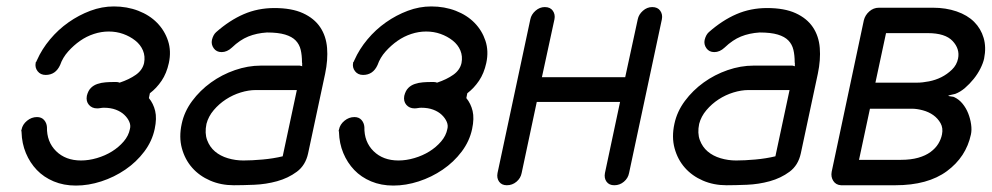

<svg xmlns="http://www.w3.org/2000/svg" viewBox="-20 -576 3083 597"><path d="M443 -271Q457 -254 462.5 -231Q468 -208 461 -175Q453 -137 428.5 -104.5Q404 -72 369.5 -48.5Q335 -25 295 -12Q255 1 216 1Q178 1 147 -12Q116 -25 94.5 -47.5Q73 -70 60.5 -100Q48 -130 47 -165Q48 -167 47 -167Q46 -167 46 -169L47 -173Q50 -189 64 -200.5Q78 -212 95 -212Q109 -212 117 -203Q125 -194 126 -181Q125 -135 154.5 -106Q184 -77 232 -77Q256 -77 281.5 -84.5Q307 -92 328 -105Q349 -118 364.5 -136Q380 -154 384 -175Q387 -186 382 -197.5Q377 -209 366.5 -219Q356 -229 340 -235Q324 -241 303 -241Q298 -241 292.5 -240Q287 -239 282 -239Q266 -239 256.5 -250Q247 -261 250 -278Q254 -294 262.5 -302.5Q271 -311 283 -315Q295 -319 308 -320Q321 -321 333 -321H342Q347 -321 352 -319Q382 -329 402.5 -343.5Q423 -358 428 -380Q432 -401 424.5 -419Q417 -437 400.5 -450Q384 -463 363 -470.5Q342 -478 318 -478Q295 -478 272 -470.5Q249 -463 229 -449Q209 -435 192 -416Q175 -397 167 -374Q153 -343 122 -343Q106 -343 97 -354.5Q88 -366 91 -381Q91 -383 92.5 -384Q94 -385 94 -387L95 -389Q110 -423 135.5 -453.5Q161 -484 193 -506.5Q225 -529 261 -542.5Q297 -556 334 -556Q375 -556 410 -542.5Q445 -529 468.5 -505Q492 -481 502.5 -449Q513 -417 505 -380Q498 -348 482.5 -325Q467 -302 446 -286Z M912 -372 920 -370Q919 -372 919.5 -376Q920 -380 919 -382Q919 -404 915 -421Q911 -438 899.5 -450Q888 -462 866.5 -468.5Q845 -475 810 -475Q778 -473 752 -462.5Q726 -452 701 -428Q686 -414 669 -414Q653 -414 644.5 -426Q636 -438 639 -452Q643 -468 652 -476Q694 -513 738 -532Q782 -551 833 -551Q887 -551 922 -535Q957 -519 975.5 -491.5Q994 -464 997 -427Q1000 -390 991 -347L938 -99Q930 -62 903 -42Q876 -22 841.5 -12.5Q807 -3 770.5 -1.5Q734 0 707 0Q667 0 633.5 -14.5Q600 -29 577.5 -54.5Q555 -80 545.5 -115Q536 -150 545 -191Q553 -229 577.5 -262Q602 -295 636 -319.5Q670 -344 710.5 -358Q751 -372 791 -372ZM903 -296H775Q753 -296 728.5 -288.5Q704 -281 682.5 -267Q661 -253 644.5 -233.5Q628 -214 622 -191Q616 -162 624 -140.5Q632 -119 648.5 -105Q665 -91 688.5 -84Q712 -77 737 -77Q763 -77 796.5 -80Q830 -83 859 -90Z M1430 -271Q1444 -254 1449.5 -231Q1455 -208 1448 -175Q1440 -137 1415.5 -104.5Q1391 -72 1356.5 -48.5Q1322 -25 1282 -12Q1242 1 1203 1Q1165 1 1134 -12Q1103 -25 1081.5 -47.5Q1060 -70 1047.5 -100Q1035 -130 1034 -165Q1035 -167 1034 -167Q1033 -167 1033 -169L1034 -173Q1037 -189 1051 -200.5Q1065 -212 1082 -212Q1096 -212 1104 -203Q1112 -194 1113 -181Q1112 -135 1141.5 -106Q1171 -77 1219 -77Q1243 -77 1268.5 -84.5Q1294 -92 1315 -105Q1336 -118 1351.5 -136Q1367 -154 1371 -175Q1374 -186 1369 -197.5Q1364 -209 1353.5 -219Q1343 -229 1327 -235Q1311 -241 1290 -241Q1285 -241 1279.5 -240Q1274 -239 1269 -239Q1253 -239 1243.5 -250Q1234 -261 1237 -278Q1241 -294 1249.5 -302.5Q1258 -311 1270 -315Q1282 -319 1295 -320Q1308 -321 1320 -321H1329Q1334 -321 1339 -319Q1369 -329 1389.5 -343.5Q1410 -358 1415 -380Q1419 -401 1411.5 -419Q1404 -437 1387.5 -450Q1371 -463 1350 -470.5Q1329 -478 1305 -478Q1282 -478 1259 -470.5Q1236 -463 1216 -449Q1196 -435 1179 -416Q1162 -397 1154 -374Q1140 -343 1109 -343Q1093 -343 1084 -354.5Q1075 -366 1078 -381Q1078 -383 1079.5 -384Q1081 -385 1081 -387L1082 -389Q1097 -423 1122.5 -453.5Q1148 -484 1180 -506.5Q1212 -529 1248 -542.5Q1284 -556 1321 -556Q1362 -556 1397 -542.5Q1432 -529 1455.5 -505Q1479 -481 1489.5 -449Q1500 -417 1492 -380Q1485 -348 1469.5 -325Q1454 -302 1433 -286Z M1629 -516Q1632 -531 1645 -542.5Q1658 -554 1674 -554Q1691 -554 1699 -542.5Q1707 -531 1704 -516L1665 -336H1924L1963 -516Q1966 -531 1979 -542.5Q1992 -554 2008 -554Q2025 -554 2033 -542.5Q2041 -531 2038 -516L1936 -38Q1933 -22 1920 -11Q1907 0 1890 0Q1874 0 1866 -11Q1858 -22 1861 -38L1908 -259H1649L1602 -38Q1599 -22 1586 -11Q1573 0 1556 0Q1540 0 1532 -11Q1524 -22 1527 -38Z M2444 -372 2452 -370Q2451 -372 2451.5 -376Q2452 -380 2451 -382Q2451 -404 2447 -421Q2443 -438 2431.5 -450Q2420 -462 2398.5 -468.5Q2377 -475 2342 -475Q2310 -473 2284 -462.5Q2258 -452 2233 -428Q2218 -414 2201 -414Q2185 -414 2176.5 -426Q2168 -438 2171 -452Q2175 -468 2184 -476Q2226 -513 2270 -532Q2314 -551 2365 -551Q2419 -551 2454 -535Q2489 -519 2507.5 -491.5Q2526 -464 2529 -427Q2532 -390 2523 -347L2470 -99Q2462 -62 2435 -42Q2408 -22 2373.5 -12.5Q2339 -3 2302.5 -1.5Q2266 0 2239 0Q2199 0 2165.5 -14.5Q2132 -29 2109.5 -54.5Q2087 -80 2077.5 -115Q2068 -150 2077 -191Q2085 -229 2109.5 -262Q2134 -295 2168 -319.5Q2202 -344 2242.5 -358Q2283 -372 2323 -372ZM2435 -296H2307Q2285 -296 2260.5 -288.5Q2236 -281 2214.5 -267Q2193 -253 2176.5 -233.5Q2160 -214 2154 -191Q2148 -162 2156 -140.5Q2164 -119 2180.5 -105Q2197 -91 2220.5 -84Q2244 -77 2269 -77Q2295 -77 2328.5 -80Q2362 -83 2391 -90Z M2666 -513Q2670 -529 2683 -540.5Q2696 -552 2713 -552H2881Q2921 -552 2954.5 -540.5Q2988 -529 3009 -508Q3030 -487 3038.5 -458Q3047 -429 3040 -394Q3037 -380 3028.5 -363Q3020 -346 3007.5 -330.5Q2995 -315 2980.5 -302.5Q2966 -290 2950 -284Q2947 -283 2939 -281.5Q2931 -280 2928 -278Q2930 -277 2938 -276Q2946 -275 2947 -274Q2962 -267 2973 -253.5Q2984 -240 2990.5 -223.5Q2997 -207 2999.5 -189.5Q3002 -172 2999 -158Q2984 -88 2924.5 -44Q2865 0 2764 0H2595Q2579 -1 2571 -13.5Q2563 -26 2566 -42ZM2685 -238 2651 -79H2781Q2812 -79 2835 -85.5Q2858 -92 2873.5 -103.5Q2889 -115 2897.5 -129Q2906 -143 2909 -158Q2913 -178 2904.5 -193Q2896 -208 2882 -218Q2868 -228 2849.5 -233Q2831 -238 2815 -238ZM2832 -319Q2848 -319 2868.5 -323Q2889 -327 2907 -336Q2925 -345 2940 -359.5Q2955 -374 2959 -394Q2965 -424 2942 -448.5Q2919 -473 2865 -473H2735L2702 -319Z"/></svg>

Font: VDS Compensated
Style: Light Italic
Weight: 300
Italic angle: -12°
Designer: artmaker
Foundry: artmaker
Version: Version 1.000 2012 initial release